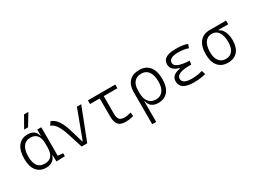

<svg xmlns="http://www.w3.org/2000/svg" viewBox="-47 -1633 3610 2696"><g transform="rotate(-30 1758.0 -285.0)"><path d="M256.3 9.8Q157.2 9.8 102.8 -58.3Q48.3 -126.5 48.3 -253.9Q48.3 -384.3 103.3 -455.8Q158.2 -527.3 258.8 -527.3Q323.7 -527.3 360.4 -498.8Q397 -470.2 406.2 -420.4H412.6V-517.6H477.5V-56.2L561 -47.9V0L422.9 4.9L418 -97.2H410.6Q402.8 -52.7 362.5 -21.5Q322.3 9.8 256.3 9.8ZM412.6 -226.1V-291.5Q412.6 -468.3 267.1 -468.3Q193.4 -468.3 153.6 -412.1Q113.8 -356 113.8 -253.9Q113.8 -49.3 266.1 -49.3Q412.6 -49.3 412.6 -226.1ZM252 -609.4 357.9 -794.9H428.2L315.9 -609.4Z M833 0 759.3 -231Q728 -331.1 689.7 -392.3Q651.4 -453.6 596.2 -474.6L633.3 -527.3Q695.8 -504.4 739.3 -439.5Q782.7 -374.5 814 -268.6L877 -55.2H882.3L1055.2 -517.6H1125L923.3 0Z M1541.5 9.8Q1461.9 9.8 1426.3 -32Q1390.6 -73.7 1390.6 -166.5V-457.5H1233.4V-517.6H1676.8V-457.5H1455.6V-168.5Q1455.6 -106.9 1479.7 -79.1Q1503.9 -51.3 1564.5 -51.3Q1604 -51.3 1665.5 -69.8L1673.8 -9.3Q1639.6 1 1608.6 5.4Q1577.6 9.8 1541.5 9.8Z M2072.8 9.8Q2011.7 9.8 1970.9 -20Q1930.2 -49.8 1918.5 -109.9H1912.6V224.6H1847.7V-292Q1847.7 -405.8 1904.8 -466.6Q1961.9 -527.3 2068.4 -527.3Q2174.8 -527.3 2231.9 -456.5Q2289.1 -385.7 2289.1 -253.9Q2289.1 -127.4 2232.7 -58.8Q2176.3 9.8 2072.8 9.8ZM1912.6 -240.7Q1912.6 -149.4 1954.8 -99.4Q1997.1 -49.3 2069.3 -49.3Q2143.6 -49.3 2183.6 -102.3Q2223.6 -155.3 2223.6 -253.9Q2223.6 -357.4 2183.3 -412.8Q2143.1 -468.3 2068.4 -468.3Q1993.7 -468.3 1953.1 -421.4Q1912.6 -374.5 1912.6 -287.6Z M2649.4 9.8Q2432.6 9.8 2432.6 -130.4Q2432.6 -235.4 2574.2 -256.8V-267.1Q2447.3 -300.8 2447.3 -397.9Q2447.3 -527.3 2657.2 -527.3Q2790 -527.3 2848.6 -499L2827.6 -441.4Q2759.3 -467.3 2668 -467.3Q2514.6 -467.3 2514.6 -383.3Q2514.6 -296.4 2749.5 -285.6L2740.7 -227.1H2723.6Q2500 -227.1 2500 -135.3Q2500 -50.3 2653.3 -50.3Q2713.9 -50.3 2753.9 -58.6Q2793.9 -66.9 2825.2 -75.2L2843.8 -13.7Q2806.2 -2.9 2757.1 3.4Q2708 9.8 2649.4 9.8Z M3205.6 9.8Q3102.1 9.8 3045.7 -57.9Q2989.3 -125.5 2989.3 -249Q2989.3 -377.4 3045.9 -447.5Q3102.5 -517.6 3205.6 -517.6H3473.6V-457.5H3314.9V-448.7Q3344.2 -440.4 3367.2 -410.4Q3390.1 -380.4 3403.6 -335.2Q3417 -290 3417 -235.8Q3417 -118.2 3361.8 -54.2Q3306.6 9.8 3205.6 9.8ZM3205.6 -51.3Q3274.4 -51.3 3312.3 -101.3Q3350.1 -151.4 3350.1 -242.7Q3350.1 -345.7 3312.5 -401.6Q3274.9 -457.5 3205.6 -457.5Q3133.8 -457.5 3095 -401.6Q3056.2 -345.7 3056.2 -242.7Q3056.2 -151.4 3095.5 -101.3Q3134.8 -51.3 3205.6 -51.3Z"/></g></svg>

Font: Cascadia Mono PL Light
Style: Regular
Weight: 300
Monospace: yes
Designer: Aaron Bell
Foundry: Saja Typeworks
Version: Version 2404.023; ttfautohint (v1.8.4)